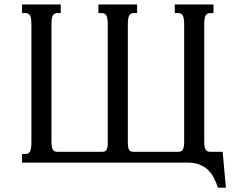

<svg xmlns="http://www.w3.org/2000/svg" viewBox="-20 -736 1076 869"><path d="M79.6 0V-39.1H94.2Q101.6 -39.1 106.7 -41.3Q111.8 -43.5 115.2 -49.1Q118.7 -54.7 120.4 -64.9Q122.1 -75.2 122.1 -91.3V-624.5Q122.1 -640.6 120.4 -650.9Q118.7 -661.1 115.2 -666.7Q111.8 -672.4 106.7 -674.6Q101.6 -676.8 94.2 -676.8H79.6V-715.8H254.9V-676.8H240.7Q233.4 -676.8 228.3 -674.6Q223.1 -672.4 219.7 -666.7Q216.3 -661.1 214.6 -650.9Q212.9 -640.6 212.9 -624.5V-91.3Q212.9 -73.7 217.8 -61.3Q222.7 -48.8 240.2 -48.8H439.9Q447.3 -48.8 452.4 -50.3Q457.5 -51.8 460.9 -56.4Q464.4 -61 466.1 -69.3Q467.8 -77.6 467.8 -91.3V-624.5Q467.8 -640.6 466.1 -650.9Q464.4 -661.1 460.9 -666.7Q457.5 -672.4 452.4 -674.6Q447.3 -676.8 439.9 -676.8H425.3V-715.8H600.6V-676.8H586.4Q579.1 -676.8 574 -674.6Q568.8 -672.4 565.4 -666.7Q562 -661.1 560.3 -650.9Q558.6 -640.6 558.6 -624.5V-91.3Q558.6 -78.1 560.1 -69.8Q561.5 -61.5 564.9 -56.9Q568.4 -52.2 573.5 -50.5Q578.6 -48.8 585.9 -48.8H786.1Q803.7 -48.8 808.6 -61Q813.5 -73.2 813.5 -91.3V-624.5Q813.5 -640.6 811.8 -650.9Q810.1 -661.1 806.6 -666.7Q803.2 -672.4 798.1 -674.6Q793 -676.8 785.6 -676.8H771V-715.8H946.3V-676.8H932.1Q924.8 -676.8 919.7 -674.6Q914.6 -672.4 911.1 -666.7Q907.7 -661.1 906 -650.9Q904.3 -640.6 904.3 -624.5V-91.3Q904.3 -73.2 909.9 -61Q915.5 -48.8 932.1 -48.8H987.8L1002.4 113.3H966.3Q958.5 89.4 947.8 68.6Q937 47.9 921.1 32.7Q905.3 17.6 882.8 8.8Q860.4 0 829.1 0Z"/></svg>

Font: Arian Grqi
Style: Regular
Weight: 400
Designer: Ruben Hakobyan (Tarumian)
Foundry: Ruben Hakobyan (Tarumian)
Version: Version 1.003